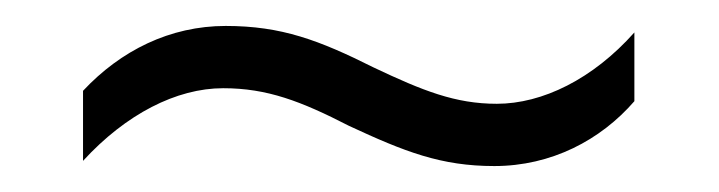

<svg xmlns="http://www.w3.org/2000/svg" viewBox="-20 -427 554 148"><path d="M249 -330C292 -310 320 -299 361 -299C405 -299 443 -319 469 -349V-402C437 -366 398 -347 363 -347C331 -347 306 -357 268 -375C226 -396 197 -407 154 -407C111 -407 73 -388 44 -357V-303C77 -339 116 -359 152 -359C186 -359 212 -349 249 -330Z"/></svg>

Font: Noto Sans Khmer SemiCondensed Light
Style: Regular
Weight: 300
Width: 4
Designer: Danh Hong and the Monotype Design Team
Foundry: Monotype Imaging Inc.
Version: Version 2.004